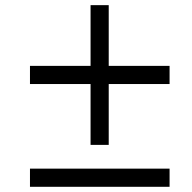

<svg xmlns="http://www.w3.org/2000/svg" viewBox="-20 -718 737 738"><path d="M397.9 -395V-161.1H328.1V-395H95.2V-464.8H328.1V-698.2H397.9V-464.8H631.8V-395ZM95.2 0V-69.8H631.8V0Z"/></svg>

Font: Lorenzo Sans
Style: Italic
Weight: 400
Italic angle: -12°
Foundry: Intel Corporation
Version: Version 1.00; ttfautohint (v1.5)